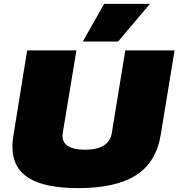

<svg xmlns="http://www.w3.org/2000/svg" viewBox="-20 -960 920 990"><path d="M383 10Q211 10 127.5 -42.5Q44 -95 44 -204Q44 -215 45 -229Q46 -243 50 -266L120 -700H374L304 -277Q296 -233 325.5 -210.5Q355 -188 418 -188Q544 -188 557 -277L626 -700H880L809 -266Q786 -124 682 -57Q578 10 383 10ZM407 -746 517 -940H753L589 -746Z"/></svg>

Font: Georama Extended Black
Style: Italic
Weight: 900
Width: 7
Italic angle: -9°
Designer: Jean-Baptiste Levee
Foundry: Production Type
Version: Version 1.000